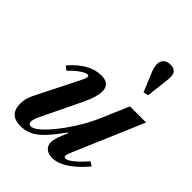

<svg xmlns="http://www.w3.org/2000/svg" viewBox="-245 -988 1121 1121"><g transform="rotate(45 316.0 -427.0)"><path d="M390 10Q357.5 10 338.5 -6Q319.5 -22 319.5 -50.5Q319.5 -84 354 -157.5L348.5 -159Q303 -95 267.8 -58.2Q232.5 -21.5 199.2 -6Q166 9.5 128 9.5Q33.5 9.5 33.5 -83.5Q33.5 -125.5 55.5 -168L191.5 -439Q202 -460 202 -472Q202 -481.5 192.5 -481.5Q176 -481.5 145.2 -459.5Q114.5 -437.5 90 -409L64.5 -428.5Q155 -534.5 253 -534.5Q323 -534.5 323 -472Q323 -427 288.5 -355L165 -98.5Q152 -71 152 -54Q152 -32 171.5 -32Q192 -32 225 -61Q258 -90 295.5 -137.8Q333 -185.5 367.8 -242.8Q402.5 -300 426.5 -356.5L498.5 -524.5H631.5L446 -89.5Q435.5 -67 435.5 -54Q435.5 -42.5 448 -42.5Q463.5 -42.5 491.5 -64.8Q519.5 -87 563.5 -135L588.5 -118.5Q480 10 390 10ZM496.5 -638.5 456.5 -734.5Q444 -763 439.5 -779.5Q435 -796 435 -810.5Q435 -835.5 451 -850Q467 -864.5 493 -864.5Q545.5 -864.5 545.5 -814.5Q545.5 -806 544.5 -794.5Q543.5 -783 542 -770L527.5 -645.5Z"/></g></svg>

Font: Libre Caslon Text SemiBold Italic
Style: Regular
Weight: 600
Italic angle: -22.583°
Designer: Pablo Impallari, Rodrigo Fuenzalida, Katja Schimmel
Foundry: Pablo Impallari, Rodrigo Fuenzalida
Version: Version 2.000